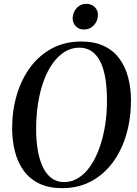

<svg xmlns="http://www.w3.org/2000/svg" viewBox="-20 -968 713 999"><path d="M303 11Q234 11 184.5 -12.8Q135 -36.5 104 -79Q73 -121.5 58.2 -177.8Q43.5 -234 43 -299Q43 -393 67.5 -475Q92 -557 138.5 -619.2Q185 -681.5 251.8 -716.8Q318.5 -752 403 -752Q472.5 -752 521.8 -728.2Q571 -704.5 601.8 -662.2Q632.5 -620 647 -564.5Q661.5 -509 661.5 -445.5Q661.5 -351.5 637.5 -269Q613.5 -186.5 567.2 -123.5Q521 -60.5 454.5 -24.8Q388 11 303 11ZM313.5 -20.5Q354 -20.5 388.8 -42.8Q423.5 -65 450.8 -104.8Q478 -144.5 497.2 -198Q516.5 -251.5 526.8 -315Q537 -378.5 536.5 -447Q536.5 -506.5 528.8 -556.5Q521 -606.5 504 -643Q487 -679.5 459.2 -699.8Q431.5 -720 392 -720Q351.5 -720 316.8 -698.5Q282 -677 254.2 -638.2Q226.5 -599.5 207.2 -546.2Q188 -493 178 -429.8Q168 -366.5 168 -296.5Q168 -237.5 176.5 -187Q185 -136.5 202.8 -99.2Q220.5 -62 248 -41.2Q275.5 -20.5 313.5 -20.5ZM416 -814.5Q399 -814.5 385.8 -822.5Q372.5 -830.5 365.2 -844Q358 -857.5 358 -873.5Q359 -904.5 379 -926.2Q399 -948 428 -948Q457.5 -948 473.8 -930.5Q490 -913 489.5 -889.5Q489 -859 468.8 -836.8Q448.5 -814.5 416 -814.5Z"/></svg>

Font: Merriweather 120pt Medium
Style: Italic
Weight: 500
Italic angle: -7.8°
Version: Version 2.101